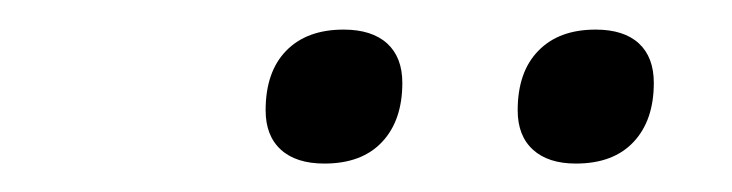

<svg xmlns="http://www.w3.org/2000/svg" viewBox="-20 -719 507 133"><path d="M378.9 -605.7Q359.7 -605.7 349.2 -615.3Q338.6 -624.9 338.6 -642.6Q338.6 -669.2 352.9 -683.8Q367.1 -698.5 392.6 -698.5Q412.2 -698.5 422.6 -688.9Q432.9 -679.3 432.9 -661.6Q432.9 -635.6 418.9 -620.7Q404.9 -605.7 378.9 -605.7ZM204.7 -605.7Q185.1 -605.7 174.6 -615.3Q164 -624.9 164 -642.6Q164 -669.2 178.2 -683.8Q192.5 -698.5 218 -698.5Q237.6 -698.5 248.2 -688.9Q258.7 -679.3 258.7 -661.6Q258.7 -635.6 244.7 -620.7Q230.7 -605.7 204.7 -605.7Z"/></svg>

Font: Nunito ExtraLight
Style: Italic
Weight: 200
Italic angle: -9°
Designer: Vernon Adams
Foundry: Vernon Adams
Version: Version 3.602